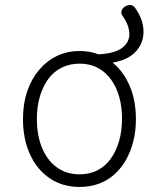

<svg xmlns="http://www.w3.org/2000/svg" viewBox="-20 -721 629 760"><path d="M295 19Q227 19 176.5 -15.5Q126 -50 98.5 -110.5Q71 -171 71 -250Q71 -310 87.5 -359Q104 -408 134.5 -444Q165 -480 205.5 -499.5Q246 -519 295 -519Q315 -519 333.5 -516Q352 -513 369 -506Q434 -509 463.5 -531.5Q493 -554 492 -588Q491 -622 464 -660Q458 -669 461.5 -679Q465 -689 474.5 -695Q484 -701 495 -701Q506 -701 514 -691Q547 -645 548 -598.5Q549 -552 518.5 -518Q488 -484 426 -473Q469 -438 493.5 -380.5Q518 -323 518 -250Q518 -202 507.5 -161Q497 -120 478 -87Q459 -54 432 -30Q405 -6 370.5 6.5Q336 19 295 19ZM295 -31Q334 -31 365 -46.5Q396 -62 417.5 -91.5Q439 -121 451 -161.5Q463 -202 463 -250Q463 -315 442.5 -364.5Q422 -414 384.5 -441.5Q347 -469 295 -469Q256 -469 224.5 -453.5Q193 -438 171.5 -409Q150 -380 138 -339.5Q126 -299 126 -250Q126 -185 146.5 -135.5Q167 -86 205 -58.5Q243 -31 295 -31Z"/></svg>

Font: Playwrite BE WAL ExtraLight
Style: Regular
Weight: 250
Version: Version 1.002